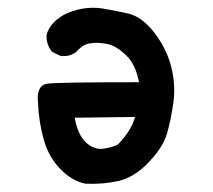

<svg xmlns="http://www.w3.org/2000/svg" viewBox="-20 -463 540 486"><path d="M196.3 2Q163.1 -4.4 133.8 -34.2Q104 -63.5 90.8 -109.4Q78.1 -154.3 76.2 -203.6Q71.8 -246.1 98.6 -251Q109.9 -252.9 167.7 -253.9Q225.6 -254.9 332 -254.9Q329.6 -266.1 326.7 -275.9Q323.7 -285.6 319.8 -293.9Q315.9 -302.2 311 -309.3Q306.2 -316.4 300.3 -321.8Q274.4 -347.2 252 -351.6Q228.5 -356.4 209 -353.5Q190.4 -351.1 174.3 -333L173.8 -332.5Q166 -325.7 156 -323Q146 -320.3 134.3 -321.3H133.3L132.3 -321.8L112.8 -331.5L111.3 -332.5L110.4 -333.5Q104 -341.8 100.8 -351.6Q97.7 -361.3 97.7 -372.1V-372.6V-373Q102.1 -394.5 123 -412.6Q128.4 -417 134.3 -420.9Q140.1 -424.8 146.7 -428Q153.3 -431.2 160.9 -433.8Q168.5 -436.5 176.3 -438.5Q208.5 -446.3 240.2 -441.4Q270.5 -436.5 304.7 -428.7Q340.3 -420.4 372.1 -378.4Q402.8 -337.4 413.8 -292.5Q424.8 -247.6 418.9 -204.1Q413.1 -162.1 403.3 -127Q399.9 -114.7 393.6 -102.3Q387.2 -89.8 377.9 -77.6Q368.7 -65.4 356.9 -52.7Q338.9 -33.7 319.6 -21.7Q300.3 -9.8 280.3 -4.9Q240.7 3.9 196.8 2ZM279.3 -98.1Q314 -134.8 321.8 -167L168.9 -165Q177.2 -121.6 197.3 -102.5Q218.8 -82.5 244.1 -86.9Q251 -87.9 256.6 -89.4Q262.2 -90.8 266.6 -92.3Q271 -93.8 274.2 -95.2Q277.3 -96.7 279.3 -98.1Z"/></svg>

Font: NaikaiFont
Style: SemiBold
Weight: 600
Version: Version 1.89